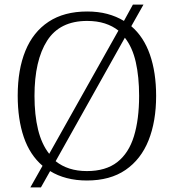

<svg xmlns="http://www.w3.org/2000/svg" viewBox="-20 -775 757 835"><path d="M165 -54Q110 -101 83.5 -178.5Q57 -256 57 -359Q57 -472 90.5 -554Q124 -636 191.5 -680.5Q259 -725 359 -725Q407 -725 446.5 -714.5Q486 -704 519 -684L558 -755H604L551 -661Q605 -615 632 -537.5Q659 -460 659 -358Q659 -247 626 -164.5Q593 -82 526 -36Q459 10 358 10Q311 10 270.5 -0.5Q230 -11 198 -31L158 40H112ZM358 -31Q440 -31 490 -70Q540 -109 562.5 -182.5Q585 -256 585 -358Q585 -441 570.5 -505Q556 -569 523 -611L222 -74Q248 -53 282 -42Q316 -31 358 -31ZM495 -642Q470 -662 436 -673Q402 -684 359 -684Q240 -684 185 -598Q130 -512 130 -358Q130 -275 145.5 -211.5Q161 -148 194 -106Z"/></svg>

Font: Noto Serif Armenian Light
Style: Regular
Weight: 300
Version: Version 2.007